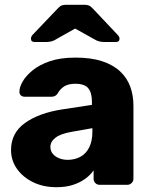

<svg xmlns="http://www.w3.org/2000/svg" viewBox="-20 -770 630 800"><path d="M215 10Q161 10 118.5 -10.5Q76 -31 51 -66Q26 -101 26 -145Q26 -216 84 -257.5Q142 -299 238 -314L363 -333V-347Q363 -383 348 -402Q333 -421 293 -421Q265 -421 247.5 -410Q230 -399 220 -380Q211 -367 195 -367H83Q72 -367 66 -373.5Q60 -380 61 -389Q61 -407 74.5 -430.5Q88 -454 116 -477Q144 -500 188 -515Q232 -530 295 -530Q359 -530 405 -515Q451 -500 480 -473Q509 -446 522.5 -409.5Q536 -373 536 -329V-25Q536 -15 528.5 -7.5Q521 0 511 0H395Q384 0 377 -7.5Q370 -15 370 -25V-60Q357 -41 335 -25Q313 -9 283.5 0.5Q254 10 215 10ZM262 -104Q291 -104 314.5 -116.5Q338 -129 351.5 -155.5Q365 -182 365 -222V-236L280 -221Q233 -213 211.5 -196.5Q190 -180 190 -158Q190 -141 200 -129Q210 -117 226.5 -110.5Q243 -104 262 -104ZM124 -595Q109 -595 109 -609Q109 -617 116 -625L219 -733Q229 -744 236.5 -747Q244 -750 254 -750H333Q343 -750 350.5 -747Q358 -744 368 -733L470 -625Q478 -617 478 -609Q478 -595 463 -595H415Q407 -595 398 -596.5Q389 -598 381 -602L293 -651L206 -602Q198 -598 189 -596.5Q180 -595 171 -595Z"/></svg>

Font: Rubik
Style: Bold
Weight: 700
Designer: Hubert and Fischer
Foundry: Hubert and Fischer
Version: Version 2.300;gftools[0.9.30]